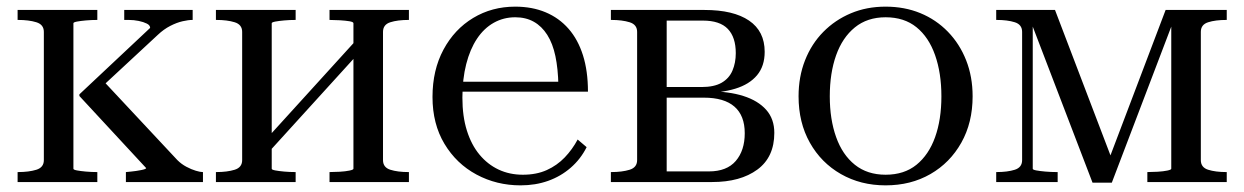

<svg xmlns="http://www.w3.org/2000/svg" viewBox="-20 -548 3746 578"><path d="M112 -66V-452Q112 -474 89.5 -481Q67 -488 34 -488H33V-518H273V-488Q255 -488 238.5 -486.5Q222 -485 211.5 -483Q201 -481 201 -478V-40Q201 -37 211.5 -35Q222 -33 238.5 -31.5Q255 -30 273 -30V0H33V-30H34Q67 -30 89.5 -37Q112 -44 112 -66ZM591 0H359V-30Q359 -30 374.5 -31.5Q390 -33 405 -36Q420 -39 420 -42L219 -259V-264L432 -464Q432 -472 422 -477Q412 -482 397.5 -485Q383 -488 367 -488H354V-518H560V-488H559Q547 -488 529.5 -484Q512 -480 492.5 -470Q473 -460 455 -443L274 -275L285 -311L514 -66Q526 -54 541 -46Q556 -38 569.5 -34Q583 -30 590 -30H591Z M709 -66V-452Q709 -474 686.5 -481Q664 -488 631 -488H630V-518H870V-488Q852 -488 835.5 -486.5Q819 -485 808.5 -483Q798 -481 798 -478V-40Q798 -37 808.5 -35Q819 -33 835.5 -31.5Q852 -30 870 -30V0H630V-30H631Q664 -30 686.5 -37Q709 -44 709 -66ZM1044 -40V-478Q1044 -482 1032 -484Q1020 -486 1003 -487Q986 -488 972 -488V-518H1211V-488H1210Q1177 -488 1155 -481Q1133 -474 1133 -452V-66Q1133 -44 1155 -37Q1177 -30 1210 -30H1211V0H972V-30Q986 -30 1003 -31Q1020 -32 1032 -34.5Q1044 -37 1044 -40ZM798 -100 774 -121 1044 -418 1068 -397Z M1372 -254Q1372 -198 1385.5 -155Q1399 -112 1423.5 -82.5Q1448 -53 1481 -37.5Q1514 -22 1554 -22Q1595 -22 1626 -36Q1657 -50 1680 -74Q1703 -98 1719 -128L1746 -105Q1728 -69 1698 -43Q1668 -17 1630 -3.5Q1592 10 1547 10Q1475 10 1414.5 -22.5Q1354 -55 1318 -115Q1282 -175 1282 -256Q1282 -337 1315 -398.5Q1348 -460 1404.5 -494Q1461 -528 1531 -528Q1582 -528 1622.5 -511Q1663 -494 1691.5 -461.5Q1720 -429 1735 -381.5Q1750 -334 1750 -272H1345L1344 -302H1689L1661 -291Q1660 -341 1652 -379Q1644 -417 1627.5 -443Q1611 -469 1587 -482.5Q1563 -496 1531 -496Q1496 -496 1466.5 -479.5Q1437 -463 1416 -431.5Q1395 -400 1383.5 -355Q1372 -310 1372 -254Z M1819 -518H2101Q2188 -518 2235 -486Q2282 -454 2282 -392Q2282 -349 2259 -321.5Q2236 -294 2193.5 -281Q2151 -268 2094 -268L2135 -284V-256L2114 -273Q2174 -273 2218 -259Q2262 -245 2286.5 -217.5Q2311 -190 2311 -148Q2311 -75 2260 -37.5Q2209 0 2124 0H1819V-30H1820Q1853 -30 1875.5 -37Q1898 -44 1898 -66V-452Q1898 -474 1875.5 -481Q1853 -488 1820 -488H1819ZM1987 -32H2114Q2168 -32 2195 -63.5Q2222 -95 2222 -147Q2222 -200 2191 -227Q2160 -254 2099 -254H1983V-286H2092Q2130 -286 2152.5 -299Q2175 -312 2185 -335.5Q2195 -359 2195 -388Q2195 -436 2171 -461Q2147 -486 2096 -486H1987Z M2908 -258Q2908 -179 2874 -118.5Q2840 -58 2781 -24Q2722 10 2646 10Q2571 10 2511.5 -24Q2452 -58 2418 -118.5Q2384 -179 2384 -258Q2384 -317 2403.5 -366.5Q2423 -416 2458.5 -452Q2494 -488 2541.5 -508Q2589 -528 2646 -528Q2703 -528 2750.5 -508.5Q2798 -489 2833.5 -452.5Q2869 -416 2888.5 -366.5Q2908 -317 2908 -258ZM2478 -258Q2478 -189 2497 -135.5Q2516 -82 2553.5 -52Q2591 -22 2646 -22Q2702 -22 2739 -52Q2776 -82 2795 -135Q2814 -188 2814 -258Q2814 -328 2795 -382Q2776 -436 2739 -466Q2702 -496 2646 -496Q2591 -496 2553.5 -465.5Q2516 -435 2497 -381.5Q2478 -328 2478 -258Z M3156 -518 3333 -54H3313L3489 -518H3673V-488H3672Q3639 -488 3617 -481Q3595 -474 3595 -452V-66Q3595 -44 3617 -37Q3639 -30 3672 -30H3673V0H3434V-30Q3448 -30 3465 -31Q3482 -32 3494 -34.5Q3506 -37 3506 -40V-496L3516 -494L3327 2H3269L3079 -494L3089 -496V-40Q3089 -37 3099.5 -35Q3110 -33 3127 -31.5Q3144 -30 3162 -30H3164V0H2979V-30H2980Q3013 -30 3035 -37Q3057 -44 3057 -66V-452Q3057 -474 3035 -481Q3013 -488 2980 -488H2979V-518Z"/></svg>

Font: Roboto Serif 144pt
Style: Regular
Weight: 400
Version: Version 1.008